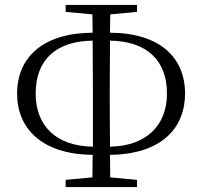

<svg xmlns="http://www.w3.org/2000/svg" viewBox="-20 -755 818 775"><path d="M245 0H533V-29L425 -39L424 -130C631 -132 727 -238 727 -377C727 -524 624 -622 424 -623L425 -697L533 -707V-735H245V-707L353 -697L354 -623C155 -622 49 -525 49 -377C49 -238 147 -132 354 -130L353 -39L245 -29ZM355 -163C207 -165 124 -247 124 -377C124 -513 205 -589 354 -591L355 -393V-338ZM424 -591C572 -589 654 -512 654 -377C654 -248 569 -165 424 -163L423 -338V-395Z"/></svg>

Font: Noto Serif SC Light
Style: Regular
Weight: 300
Designer: Ryoko NISHIZUKA 西塚涼子 (kana & ideographs); Frank Grießhammer (Latin, Greek & Cyrillic); Wenlong ZHANG 张文龙 (bopomofo); San
Foundry: Adobe
Version: Version 2.001;hotconv 1.1.0;makeotfexe 2.6.0